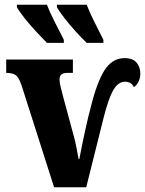

<svg xmlns="http://www.w3.org/2000/svg" viewBox="-20 -786 609 806"><path d="M73 -420Q61 -458 48 -469Q35 -480 6 -480V-536H286V-480H263Q247 -480 238.5 -474Q230 -468 230 -451Q230 -438 234.5 -421.5Q239 -405 244 -384L288 -221Q296 -193 300.5 -168.5Q305 -144 310 -118H313Q322 -166 336 -231.5Q350 -297 368 -363Q395 -461 426 -501.5Q457 -542 503 -542Q538 -542 553.5 -523Q569 -504 569 -478Q569 -457 561 -442Q553 -427 542 -420Q536 -433 526 -438Q516 -443 505 -443Q476 -443 455.5 -407.5Q435 -372 415 -292L342 0H207ZM344 -606Q325 -624 299 -652.5Q273 -681 250.5 -710Q228 -739 219 -756V-766H344Q357 -732 377 -692.5Q397 -653 414 -619V-606ZM177 -606Q159 -624 132.5 -652.5Q106 -681 83 -710Q60 -739 51 -756V-766H177Q190 -732 210.5 -692.5Q231 -653 248 -619V-606Z"/></svg>

Font: Noto Serif ExtraCondensed Black
Style: Regular
Weight: 900
Width: 2
Designer: Monotype Design Team
Foundry: Monotype Imaging Inc.
Version: Version 2.015; ttfautohint (v1.8.4.7-5d5b)